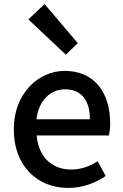

<svg xmlns="http://www.w3.org/2000/svg" viewBox="-20 -914 606 948"><path d="M317 14C388 14 452 -11 502 -45L462 -118C422 -92 380 -77 331 -77C236 -77 170 -140 161 -245H518C521 -259 524 -281 524 -304C524 -459 445 -564 299 -564C171 -564 48 -454 48 -275C48 -93 166 14 317 14ZM160 -325C171 -421 232 -473 301 -473C381 -473 424 -419 424 -325ZM305 -644 364 -701 200 -894 120 -818Z"/></svg>

Font: Noto Sans CJK TC Medium
Style: Regular
Weight: 500
Designer: Ryoko NISHIZUKA 西塚涼子 (kana, bopomofo & ideographs); Paul D. Hunt (Latin, Greek & Cyrillic); Sandoll Communications 산돌커뮤니
Foundry: Adobe
Version: Version 2.004;hotconv 1.0.118;makeotfexe 2.5.65603